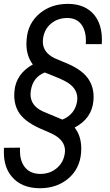

<svg xmlns="http://www.w3.org/2000/svg" viewBox="-30 -741 576 1003"><path d="M204.1 -362.3Q141.1 -337.9 130.9 -266.1Q129.4 -257.3 129.4 -248.5Q129.4 -189.5 192.4 -159.7L295.9 -116.2Q362.3 -143.6 373 -212.9Q374 -220.2 374 -227.1Q374 -283.7 309.6 -317.4L281.2 -331.1ZM458 -214.4Q449.7 -121.6 359.9 -74.7Q394.5 -30.8 394.5 35.6Q394.5 46.9 393.6 58.6Q385.7 143.6 324.2 193.8Q264.6 242.2 179.7 242.2Q176.3 242.2 172.9 242.2Q82 240.2 33.2 183.6Q-10.3 133.8 -9.8 52.7Q-9.8 42.5 -9.3 31.2L74.7 30.3Q74.2 39.1 74.2 46.9Q74.2 96.7 97.2 128.9Q124 166 177.2 167.5Q178.7 167.5 180.7 167.5Q230 167.5 265.1 138.7Q301.8 108.9 308.6 59.6Q309.6 52.7 309.6 46.4Q309.6 -10.7 239.3 -43.5L198.7 -61.5Q108.4 -98.1 73.7 -146Q44.4 -186.5 44.4 -243.7Q44.4 -253.9 45.4 -265.1Q53.7 -355.5 141.6 -404.3Q107.9 -448.2 107.9 -512.2Q107.9 -524.9 109.4 -538.1Q116.7 -621.1 178.7 -671.9Q238.3 -720.7 323.7 -720.7Q327.1 -720.7 330.1 -720.7Q416 -718.8 461.9 -663.6Q502 -615.2 502.4 -533.7Q502.4 -522.5 501.5 -510.3H418Q418.9 -520 418.9 -529.8Q418.9 -577.1 398.4 -608.4Q374 -645.5 325.2 -647Q323.7 -647 321.8 -647Q272.5 -647 237.8 -618.7Q201.7 -589.4 194.8 -539.6Q193.8 -531.2 193.8 -523.4Q193.8 -466.3 256.3 -436.5L301.3 -417.5Q391.6 -382.8 427.7 -334Q459 -292 459 -233.9Q459 -224.1 458 -214.4Z"/></svg>

Font: MAUL Condensed Italic
Style: Condenced Regular Italic
Weight: 400
Italic angle: -12°
Designer: MAUL
Version: Version 1.0; 2020; ttfautohint (v1.8.3)